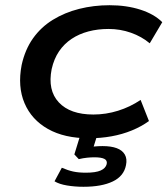

<svg xmlns="http://www.w3.org/2000/svg" viewBox="-20 -521 642 736"><path d="M321 9Q227 9 164 -26.5Q101 -62 74 -125.5Q47 -189 63 -272Q76 -331 106.5 -374Q137 -417 182.5 -445Q228 -473 283.5 -487Q339 -501 400 -501Q465 -501 518 -484Q571 -467 602 -436L554 -355Q523 -381 482 -395.5Q441 -410 396 -410Q355 -410 319 -400.5Q283 -391 254.5 -372Q226 -353 206.5 -324.5Q187 -296 178 -256Q162 -175 205.5 -128.5Q249 -82 338 -82Q386 -82 432.5 -96.5Q479 -111 519 -138L551 -57Q522 -36 485.5 -21Q449 -6 407.5 1.5Q366 9 321 9ZM300 195Q267 195 237 190Q207 185 189 174L217 122Q240 132 260.5 136.5Q281 141 309 141Q347 141 366 132.5Q385 124 389 108Q392 94 380 88Q368 82 342 82Q329 82 314 83.5Q299 85 282 89L265 71L293 -20H358L334 57L305 47Q326 42 342 40.5Q358 39 373 39Q406 39 427.5 47Q449 55 458.5 71.5Q468 88 463 112Q455 154 412.5 174.5Q370 195 300 195Z"/></svg>

Font: Nunito Sans 10pt Expanded SemiBold
Style: Italic
Weight: 600
Width: 7
Italic angle: -9°
Designer: Vernon Adams
Foundry: Vernon Adams
Version: Version 3.101;gftools[0.9.27]